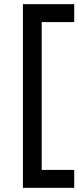

<svg xmlns="http://www.w3.org/2000/svg" viewBox="-20 -746 381 921"><path d="M336 -640H180V69H336V155H90V-726H336Z"/></svg>

Font: Violet Sans
Style: Regular
Weight: 400
Designer: Calvin Waterman
Foundry: Violet Office
Version: Version 1.013